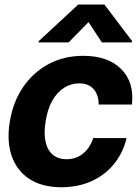

<svg xmlns="http://www.w3.org/2000/svg" viewBox="-20 -792 595 823"><path d="M243.2 10.7Q159.2 10.3 105.2 -25.4Q51.3 -61 29.8 -124.3Q8.3 -187.5 22 -270.5Q35.6 -354.5 78.6 -418Q121.6 -481.4 187.7 -517.1Q253.9 -552.7 336.9 -552.7Q443.4 -552.7 499.8 -495.6Q556.2 -438.5 545.4 -343.8H402.8Q403.3 -384.3 381.8 -409.4Q360.4 -434.6 319.3 -434.6Q284.2 -434.6 254.4 -415.5Q224.6 -396.5 204.1 -360.4Q183.6 -324.2 175.8 -272.5Q167 -220.7 175.3 -184.1Q183.6 -147.5 206.8 -128.4Q230 -109.4 265.1 -109.4Q291.5 -109.4 314 -119.9Q336.4 -130.4 353.3 -150.9Q370.1 -171.4 379.9 -200.2H522.5Q507.8 -137.7 469.5 -90.1Q431.2 -42.5 373.8 -16.1Q316.4 10.3 243.2 10.7ZM416.5 -610.4 359.4 -697.3 274.4 -610.4H145L146 -615.7L315.4 -772.5H427.7L546.4 -615.7L545.4 -610.4Z"/></svg>

Font: Inter Tight
Style: Bold Italic
Weight: 700
Italic angle: -9.39999°
Designer: Rasmus Andersson
Foundry: rsms
Version: Version 3.004